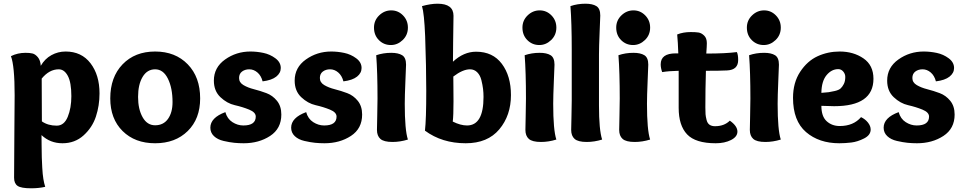

<svg xmlns="http://www.w3.org/2000/svg" viewBox="-20 -763 5198 1036"><path d="M39 -460Q75 -478 118 -478Q140 -478 155 -474.5Q170 -471 184 -454.5Q198 -438 200 -408Q222 -446 257.5 -465.5Q293 -485 334 -485Q420 -485 468.5 -421.5Q517 -358 517 -259Q517 -193 497.5 -134Q478 -75 431 -32.5Q384 10 317 10Q251 10 204 -34Q204 -28 204.5 20Q205 68 205.5 86.5Q206 105 208 141.5Q210 178 214 202.5Q218 227 224 245Q190 253 148 253Q94 253 75 240Q56 227 56 196Q56 98 57.5 -47Q59 -192 59 -249Q59 -408 39 -460ZM206 -108Q239 -85 286 -85Q326 -85 345.5 -132.5Q365 -180 365 -244Q365 -318 346 -353.5Q327 -389 297 -389Q246 -389 205 -339Q206 -253 206 -108Z M575 -232Q575 -347 641.5 -416Q708 -485 817 -485Q926 -485 993 -416Q1060 -347 1060 -232Q1060 -122 993 -56Q926 10 817 10Q708 10 641.5 -56Q575 -122 575 -232ZM911 -212Q911 -288 886 -338.5Q861 -389 817 -389Q774 -389 749.5 -348Q725 -307 725 -240Q725 -174 749.5 -130.5Q774 -87 817 -87Q862 -87 886.5 -121.5Q911 -156 911 -212Z M1397 -324Q1389 -355 1369 -372Q1349 -389 1325 -389Q1302 -389 1286 -377Q1270 -365 1270 -342Q1270 -318 1293.5 -304Q1317 -290 1350.5 -281.5Q1384 -273 1417.5 -260.5Q1451 -248 1474.5 -219Q1498 -190 1498 -145Q1498 -69 1437.5 -29.5Q1377 10 1295 10Q1269 10 1244 7.5Q1219 5 1186.5 -2.5Q1154 -10 1134.5 -28.5Q1115 -47 1115 -74Q1115 -128 1196 -158Q1206 -122 1234 -104Q1262 -86 1293 -86Q1360 -86 1360 -134Q1360 -157 1324.5 -171.5Q1289 -186 1247 -195.5Q1205 -205 1169.5 -238.5Q1134 -272 1134 -328Q1134 -399 1194.5 -442Q1255 -485 1331 -485Q1366 -485 1401.5 -477.5Q1437 -470 1466 -448.5Q1495 -427 1495 -396Q1495 -369 1470.5 -349.5Q1446 -330 1397 -324Z M1833 -324Q1825 -355 1805 -372Q1785 -389 1761 -389Q1738 -389 1722 -377Q1706 -365 1706 -342Q1706 -318 1729.5 -304Q1753 -290 1786.5 -281.5Q1820 -273 1853.5 -260.5Q1887 -248 1910.5 -219Q1934 -190 1934 -145Q1934 -69 1873.5 -29.5Q1813 10 1731 10Q1705 10 1680 7.5Q1655 5 1622.5 -2.5Q1590 -10 1570.5 -28.5Q1551 -47 1551 -74Q1551 -128 1632 -158Q1642 -122 1670 -104Q1698 -86 1729 -86Q1796 -86 1796 -134Q1796 -157 1760.5 -171.5Q1725 -186 1683 -195.5Q1641 -205 1605.5 -238.5Q1570 -272 1570 -328Q1570 -399 1630.5 -442Q1691 -485 1767 -485Q1802 -485 1837.5 -477.5Q1873 -470 1902 -448.5Q1931 -427 1931 -396Q1931 -369 1906.5 -349.5Q1882 -330 1833 -324Z M2089 -520Q2051 -520 2024.5 -546.5Q1998 -573 1998 -614Q1998 -653 2026 -680Q2054 -707 2091 -707Q2128 -707 2154.5 -680Q2181 -653 2181 -614Q2181 -574 2153 -547Q2125 -520 2089 -520ZM2091 -478Q2129 -478 2150 -465Q2171 -452 2171 -414Q2171 -408 2167.5 -326Q2164 -244 2164 -203Q2164 -61 2181 -10Q2139 3 2098 3Q2051 3 2032.5 -13.5Q2014 -30 2014 -62Q2014 -78 2015.5 -137Q2017 -196 2017 -231Q2017 -374 2010 -465Q2048 -478 2091 -478Z M2424 -430Q2482 -484 2549 -484Q2639 -484 2688 -418.5Q2737 -353 2737 -250Q2737 -140 2674 -65Q2611 10 2493 10Q2365 10 2273 -58Q2280 -118 2280 -273Q2280 -402 2274 -568Q2269 -691 2257 -730Q2304 -743 2341 -743Q2427 -743 2427 -678Q2427 -677 2425 -533Q2425 -507 2424.5 -473Q2424 -439 2424 -430ZM2426 -350Q2426 -339 2426.5 -291.5Q2427 -244 2427 -216Q2427 -139 2423 -107Q2465 -86 2500 -86Q2589 -86 2589 -240Q2589 -262 2586.5 -283Q2584 -304 2577.5 -330.5Q2571 -357 2555 -373Q2539 -389 2516 -389Q2477 -389 2426 -350Z M2890 -520Q2852 -520 2825.5 -546.5Q2799 -573 2799 -614Q2799 -653 2827 -680Q2855 -707 2892 -707Q2929 -707 2955.5 -680Q2982 -653 2982 -614Q2982 -574 2954 -547Q2926 -520 2890 -520ZM2892 -478Q2930 -478 2951 -465Q2972 -452 2972 -414Q2972 -408 2968.5 -326Q2965 -244 2965 -203Q2965 -61 2982 -10Q2940 3 2899 3Q2852 3 2833.5 -13.5Q2815 -30 2815 -62Q2815 -78 2816.5 -137Q2818 -196 2818 -231Q2818 -374 2811 -465Q2849 -478 2892 -478Z M3139 -743Q3177 -743 3198 -730Q3219 -717 3219 -679Q3219 -673 3215.5 -591Q3212 -509 3212 -468V-194Q3212 -62 3229 -10Q3187 3 3146 3Q3099 3 3080.5 -13.5Q3062 -30 3062 -62Q3062 -78 3063.5 -132Q3065 -186 3065 -220V-496Q3065 -639 3058 -730Q3096 -743 3139 -743Z M3396 -520Q3358 -520 3331.5 -546.5Q3305 -573 3305 -614Q3305 -653 3333 -680Q3361 -707 3398 -707Q3435 -707 3461.5 -680Q3488 -653 3488 -614Q3488 -574 3460 -547Q3432 -520 3396 -520ZM3398 -478Q3436 -478 3457 -465Q3478 -452 3478 -414Q3478 -408 3474.5 -326Q3471 -244 3471 -203Q3471 -61 3488 -10Q3446 3 3405 3Q3358 3 3339.5 -13.5Q3321 -30 3321 -62Q3321 -78 3322.5 -137Q3324 -196 3324 -231Q3324 -374 3317 -465Q3355 -478 3398 -478Z M3642 -181V-381Q3590 -380 3553 -374Q3545 -396 3545 -416Q3545 -475 3626 -475H3640Q3638 -536 3634 -577Q3666 -590 3707 -590Q3734 -590 3749.5 -587.5Q3765 -585 3779.5 -571Q3794 -557 3794 -530Q3794 -514 3791 -474Q3895 -474 3956 -482Q3963 -468 3963 -439Q3963 -386 3904 -383Q3866 -381 3789 -381Q3786 -282 3786 -183Q3786 -159 3787 -146.5Q3788 -134 3792.5 -116Q3797 -98 3808.5 -90Q3820 -82 3838 -82Q3888 -82 3918 -112Q3959 -83 3959 -53Q3959 -25 3924.5 -7.5Q3890 10 3842 10Q3733 10 3687.5 -38Q3642 -86 3642 -181Z M4101 -520Q4063 -520 4036.5 -546.5Q4010 -573 4010 -614Q4010 -653 4038 -680Q4066 -707 4103 -707Q4140 -707 4166.5 -680Q4193 -653 4193 -614Q4193 -574 4165 -547Q4137 -520 4101 -520ZM4103 -478Q4141 -478 4162 -465Q4183 -452 4183 -414Q4183 -408 4179.5 -326Q4176 -244 4176 -203Q4176 -61 4193 -10Q4151 3 4110 3Q4063 3 4044.5 -13.5Q4026 -30 4026 -62Q4026 -78 4027.5 -137Q4029 -196 4029 -231Q4029 -374 4022 -465Q4060 -478 4103 -478Z M4511 -485Q4585 -485 4639 -448Q4693 -411 4693 -338Q4693 -190 4481 -190Q4462 -190 4412 -192Q4412 -135 4440.5 -109Q4469 -83 4511 -83Q4585 -83 4626 -131Q4649 -120 4663.5 -101.5Q4678 -83 4678 -64Q4678 -34 4642.5 -16Q4607 2 4573.5 6Q4540 10 4509 10Q4399 10 4329 -50.5Q4259 -111 4259 -235Q4259 -317 4297.5 -375.5Q4336 -434 4391.5 -459.5Q4447 -485 4511 -485ZM4503 -390Q4467 -390 4440 -357.5Q4413 -325 4412 -262Q4440 -264 4451.5 -265.5Q4463 -267 4484.5 -272Q4506 -277 4515.5 -285.5Q4525 -294 4533 -309.5Q4541 -325 4541 -348Q4541 -364 4530 -377Q4519 -390 4503 -390Z M5030 -324Q5022 -355 5002 -372Q4982 -389 4958 -389Q4935 -389 4919 -377Q4903 -365 4903 -342Q4903 -318 4926.5 -304Q4950 -290 4983.5 -281.5Q5017 -273 5050.5 -260.5Q5084 -248 5107.5 -219Q5131 -190 5131 -145Q5131 -69 5070.5 -29.5Q5010 10 4928 10Q4902 10 4877 7.5Q4852 5 4819.5 -2.5Q4787 -10 4767.5 -28.5Q4748 -47 4748 -74Q4748 -128 4829 -158Q4839 -122 4867 -104Q4895 -86 4926 -86Q4993 -86 4993 -134Q4993 -157 4957.5 -171.5Q4922 -186 4880 -195.5Q4838 -205 4802.5 -238.5Q4767 -272 4767 -328Q4767 -399 4827.5 -442Q4888 -485 4964 -485Q4999 -485 5034.5 -477.5Q5070 -470 5099 -448.5Q5128 -427 5128 -396Q5128 -369 5103.5 -349.5Q5079 -330 5030 -324Z"/></svg>

Font: Overlock Black
Style: Regular
Weight: 900
Designer: Dario Muhafara
Foundry: Dario Manuel Muhafara
Version: Version 1.002